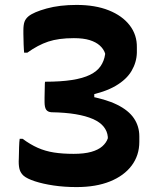

<svg xmlns="http://www.w3.org/2000/svg" viewBox="-20 -740 640 780"><path d="M291 -720Q367 -720 422 -698Q477 -676 507 -637Q537 -598 536 -547V-526Q535 -487 514.5 -452Q494 -417 449.5 -391Q405 -365 333 -351L363 -382V-319L333 -351Q408 -338 455 -315Q502 -292 524 -259.5Q546 -227 546 -186V-164Q546 -109 515 -67.5Q484 -26 427 -3Q370 20 291 20Q241 20 197.5 13.5Q154 7 122 -3.5Q90 -14 76 -26Q65 -36 60.5 -49Q56 -62 56 -84Q56 -89 56.5 -98Q57 -107 57 -118.5Q57 -130 57.5 -142Q58 -154 58.5 -162.5Q59 -171 60 -176H72Q103 -153 133.5 -139.5Q164 -126 199 -120.5Q234 -115 279 -115Q322 -115 350.5 -123Q379 -131 395.5 -145.5Q412 -160 418 -178V-184Q416 -207 401 -225.5Q386 -244 357.5 -256.5Q329 -269 287.5 -276Q246 -283 189 -284Q174 -285 167.5 -294.5Q161 -304 161 -326Q161 -332 161 -343.5Q161 -355 161.5 -368Q162 -381 162 -392Q162 -403 163 -408Q227 -408 272 -415Q317 -422 345.5 -436Q374 -450 388.5 -471Q403 -492 407 -519V-523Q401 -541 385.5 -555Q370 -569 344.5 -577Q319 -585 280 -585Q218 -585 176 -571Q134 -557 91 -526H78Q78 -531 77 -539.5Q76 -548 76 -559.5Q76 -571 75.5 -582Q75 -593 75 -602Q75 -611 75 -616Q75 -639 79.5 -651.5Q84 -664 96 -674Q117 -691 169.5 -705.5Q222 -720 291 -720Z"/></svg>

Font: Rec Mono Semicasual
Style: Bold
Weight: 700
Version: Version 1.085; ttfautohint (v1.8.4.7-5d5b)